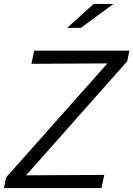

<svg xmlns="http://www.w3.org/2000/svg" viewBox="-20 -958 679 978"><path d="M0 0 11 -54 527 -635 140 -633 154 -700H639L628 -646L113 -65L511 -67L497 0ZM322 -816 457 -938H558L392 -816Z"/></svg>

Font: Red Hat Mono
Style: Italic
Weight: 400
Italic angle: -12°
Monospace: yes
Designer: Pentagram, MCKL
Foundry: MCKL
Version: Version 1.030